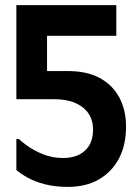

<svg xmlns="http://www.w3.org/2000/svg" viewBox="-20 -720 546 751"><path d="M164 -442H246Q320 -442 370 -415Q420 -388 446.5 -339Q473 -290 473 -224Q473 -152 445 -99.5Q417 -47 366.5 -18Q316 11 246 11Q194 11 154.5 0.5Q115 -10 87.5 -25.5Q60 -41 44 -55V-176H54Q63 -167 87 -149.5Q111 -132 147.5 -117Q184 -102 227 -102Q281 -102 312.5 -131Q344 -160 344 -213Q344 -249 326.5 -275.5Q309 -302 275 -317Q241 -332 191 -332H44V-384V-700H435V-580H164Z"/></svg>

Font: Phudu Light Medium
Style: Regular
Weight: 500
Version: Version 1.005;gftools[0.9.23]